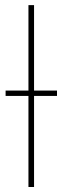

<svg xmlns="http://www.w3.org/2000/svg" viewBox="-20 -748 250 768"><path d="M116.2 -727.5V0H93.8V-727.5ZM2.4 -364.3V-385.7H208V-364.3Z"/></svg>

Font: Inter 28pt Thin
Style: Regular
Weight: 250
Designer: Rasmus Andersson
Foundry: rsms
Version: Version 4.001;git-66647c0bb